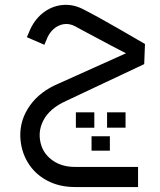

<svg xmlns="http://www.w3.org/2000/svg" viewBox="-20 -497 657 789"><path d="M223.8 -154.9Q144.8 -122.2 103.2 -63.6Q61.6 -5.1 63.4 63Q65.3 122.2 93.8 169.8Q122.2 217.4 172.6 244.5Q222.9 271.6 288.1 271.6H547.3V188.9H288.1Q236.2 188.9 199.9 164.8Q163.6 140.6 150.3 102.5Q132.4 48.3 157.9 -1.6Q183.4 -51.5 251.8 -82.3L572.6 -233.5L575.8 -316.2Q575.8 -316.2 477.5 -373.2Q379.1 -430.1 318.9 -460.5Q277.1 -481.2 233.5 -476.1Q189.8 -471 154.2 -442.1Q118.6 -413.1 99.3 -364.9L90.5 -344.2L162.2 -313L171 -333.2Q180.1 -358.9 198.5 -376.1Q216.9 -393.4 240.6 -397.5Q264.2 -401.7 288.1 -389.2Q301.5 -381.9 334.1 -364.4Q459.1 -297.3 497.7 -278ZM367.6 -35.4Q330 -35.4 291.8 -35.4Q291.8 -3.7 291.8 28Q330 28 367.6 28Q367.6 -3.7 367.6 -35.4ZM495.9 -35.4Q457.7 -35.4 420 -35.4Q420 -3.7 420 27.6Q457.7 27.6 495.9 27.6Q495.9 -3.7 495.9 -35.4ZM431.5 63Q393.8 63 356.2 63Q355.7 92.4 356.2 122.2Q393.8 122.2 431.5 122.2Q432 92.4 431.5 63Z"/></svg>

Font: Arad
Style: Regular
Weight: 400
Designer: Mohammad Darvishi
Version: Version 1.010;September 21, 2024;FontCreator 15.0.0.2992 64-